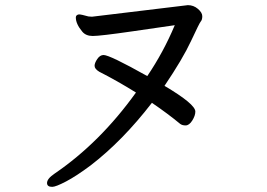

<svg xmlns="http://www.w3.org/2000/svg" viewBox="-20 -698 1040 747"><path d="M183 29Q163 29 163 14Q163 -3 193 -23Q369 -143 509 -338Q435 -384 366 -419Q348 -430 348 -442Q348 -453 358.5 -468.5Q369 -484 383 -484Q407 -484 553 -402Q616 -495 660 -600Q619 -594 494.5 -576Q370 -558 341 -558Q314 -558 300 -575Q275 -605 275 -630Q275 -640 287 -642Q296 -642 324 -634L338 -633L711 -678Q733 -678 750 -663.5Q767 -649 767 -635Q767 -621 761.5 -615Q756 -609 723.5 -539Q691 -469 620 -364Q740 -293 740 -264Q740 -248 728 -229Q716 -210 702 -210Q689 -210 681 -216Q634 -255 571 -298Q457 -150 332 -54Q277 -13 237 8Q197 29 183 29Z"/></svg>

Font: LXGW WenKai Medium
Style: Regular
Weight: 500
Designer: LXGW / Fontworks Inc.
Foundry: LXGW / Fontworks Inc.
Version: Version 1.501; October 10, 2024